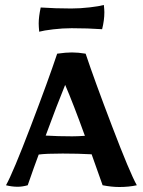

<svg xmlns="http://www.w3.org/2000/svg" viewBox="-20 -744 572 769"><path d="M391 -2Q360 -91 347 -126Q294 -129 231 -129Q163 -129 135 -125Q118 -80 91 -2Q69 4 51 4Q28 4 4 -2Q32 -52 103 -238Q174 -424 209 -529Q244 -534 268 -534Q293 -534 323 -529Q358 -424 429 -238Q500 -52 528 -2Q496 5 458 5Q427 5 391 -2ZM320 -200Q273 -330 241 -404Q209 -326 163 -201Q212 -198 269 -198Q290 -198 320 -200ZM135 -650Q135 -677 143 -714Q202 -710 265 -710Q301 -710 339.5 -714.5Q378 -719 396 -724Q398 -704 398 -695Q398 -663 389 -627Q332 -631 267 -631Q231 -631 193 -626.5Q155 -622 137 -617Q135 -639 135 -650Z"/></svg>

Font: Mirza SemiBold
Style: Regular
Weight: 600
Designer: Arabic design by Kourosh Beigpour, Latin design by Eduardo Tunni, engineering by Lasse Fister
Version: Version 1.0010g